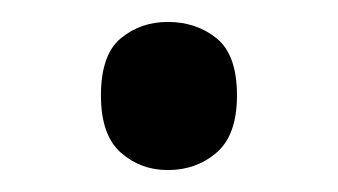

<svg xmlns="http://www.w3.org/2000/svg" viewBox="-20 -440 308 175"><path d="M72 -353Q72 -390 90 -405Q108 -420 133 -420Q159 -420 177.5 -405Q196 -390 196 -353Q196 -317 177.5 -301Q159 -285 133 -285Q108 -285 90 -301Q72 -317 72 -353Z"/></svg>

Font: Noto Sans Khojki
Style: Regular
Weight: 400
Designer: Monotype Design Team
Foundry: Monotype Imaging Inc.
Version: Version 2.003; ttfautohint (v1.8.4.7-5d5b)